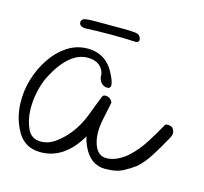

<svg xmlns="http://www.w3.org/2000/svg" viewBox="-74 -518 647 610"><g transform="rotate(15 249.5 -213.5)"><path d="M107.3 10Q49.3 10 24.6 -45Q7.3 -81 5.7 -122.5Q4.1 -164 16 -203.5Q27.9 -243 49.9 -275.5Q71.9 -308 101.9 -327.5Q131.9 -347 167.9 -347Q231.9 -347 260.4 -284Q279.9 -243 259.9 -243Q241.9 -243 234 -260Q230.4 -267 230.6 -274.5Q230.9 -282 226.8 -291Q213.3 -319 175.3 -319Q114.3 -319 65.8 -226Q54.1 -203 47.3 -172Q40.4 -141 41.7 -109.5Q43 -78 55.5 -50Q68.7 -23 98.7 -23Q124.7 -23 146.5 -39Q168.3 -55 182.4 -72Q211.8 -105 231.6 -162Q234.7 -170 239.7 -183Q244.7 -196 251.1 -212Q253.9 -217 260.9 -217Q276.9 -217 284.6 -201L272.8 -144Q260.7 -88 277 -52Q289 -26 314 -26Q335 -26 355 -37Q374.9 -48 385.4 -59Q408.5 -80 428.8 -111.5Q449 -143 466.6 -175Q468.7 -179 476.7 -179Q491.7 -179 496.4 -167Q502 -156 494.2 -142Q472.4 -102 454 -73.5Q435.6 -45 414.8 -27Q400.3 -16 378.1 -4Q355.8 8 319.8 8Q270.8 8 246.8 -44Q237.2 -64 236.2 -77Q185.3 10 107.3 10ZM141.9 -407Q135.9 -407 130.2 -410Q124.5 -413 123.1 -419Q121.9 -424 125.3 -429Q128.6 -434 135.4 -435Q145.9 -437 166.9 -437Q187.9 -437 212.9 -437Q237.9 -437 261.9 -437Q285.9 -437 301.4 -435Q315.9 -433 318.9 -420Q321.9 -407 307.9 -407Q288.6 -408 268 -408.5Q247.4 -409 226.4 -409Q204.4 -409 183.5 -408.5Q162.6 -408 141.9 -407Z"/></g></svg>

Font: Oooh Baby
Style: Normal
Weight: 400
Designer: Robert E. Leuschke
Foundry: Robert E. Leuschke
Version: Version 1.011; ttfautohint (v1.8.3)